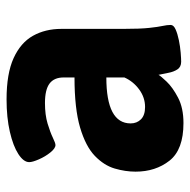

<svg xmlns="http://www.w3.org/2000/svg" viewBox="-17 -554 579 585"><g transform="rotate(-90 272.5 -261.5)"><path d="M190 8Q109 8 75.5 -34.5Q42 -77 42 -138Q42 -169 51.5 -201.5Q61 -234 90 -262Q119 -290 176.5 -307Q234 -324 329 -324V-357Q329 -386 310.5 -400Q292 -414 251 -414Q215 -414 188.5 -406Q162 -398 145.5 -390Q129 -382 123 -382Q113 -382 100.5 -397.5Q88 -413 79.5 -432.5Q71 -452 71 -462Q71 -479 95.5 -495Q120 -511 163.5 -521Q207 -531 262 -531Q341 -531 388 -509.5Q435 -488 456 -450.5Q477 -413 477 -364V-176Q477 -124 480 -96.5Q483 -69 486 -55.5Q489 -42 489 -31Q489 -22 475.5 -16Q462 -10 442.5 -6Q423 -2 404.5 -0.5Q386 1 377 1Q361 1 353.5 -10.5Q346 -22 343 -38.5Q340 -55 337 -68Q334 -62 316.5 -43.5Q299 -25 267.5 -8.5Q236 8 190 8ZM239 -109Q268 -109 292.5 -127Q317 -145 329 -172V-227Q189 -227 189 -153Q189 -134 201.5 -121.5Q214 -109 239 -109Z"/></g></svg>

Font: Asap
Style: Bold
Weight: 700
Designer: Pablo Cosgaya
Foundry: Omnibus-Type
Version: Version 3.001; ttfautohint (v1.8.3)